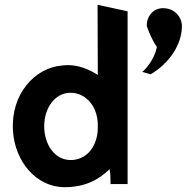

<svg xmlns="http://www.w3.org/2000/svg" viewBox="-20 -766 811 799"><path d="M737 -657C737 -695 708 -727 671 -731C622 -739 589 -700 591 -657C603 -623 618 -591 633 -570C622 -519 588 -479 572 -467C584 -463 596 -460 607 -457C683 -501 737 -580 737 -657ZM249 13C336 13 393 -20 436 -62C440 -47 440 -12 440 0H511V-719L386 -746L387 -454C350 -478 308 -495 262 -495C252 -495 243 -494 235 -493C126 -483 24 -376 34 -221C42 -94 131 13 249 13ZM387 -246C387 -235 387 -225 386 -215C378 -147 335 -100 274 -100C208 -100 164 -164 164 -241C164 -316 208 -380 274 -380C337 -380 387 -323 387 -246Z"/></svg>

Font: Bluebird
Style: Nrw
Weight: 400
Designer: Jasper
Foundry: Cannot Into Space Fonts
Version: Version 0.98